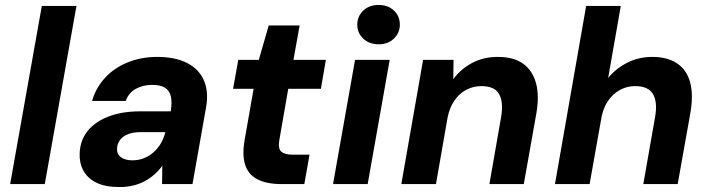

<svg xmlns="http://www.w3.org/2000/svg" viewBox="-20 -744 2863 776"><path d="M21 0 149 -720H289L161 0Z M463 12Q405 12 369 -6Q333 -24 316.5 -55.5Q300 -87 302 -125Q304 -177 334 -214.5Q364 -252 418.5 -273Q473 -294 547 -294H670Q676 -331 670.5 -354.5Q665 -378 646.5 -389.5Q628 -401 595 -401Q558 -401 529 -385Q500 -369 488 -336H352Q368 -390 405 -430Q442 -470 496.5 -492Q551 -514 615 -514Q687 -514 735 -490Q783 -466 803.5 -420.5Q824 -375 813 -311L758 0H635L636 -74Q622 -55 604 -39Q586 -23 564.5 -11.5Q543 0 517.5 6Q492 12 463 12ZM515 -96Q540 -96 561.5 -104.5Q583 -113 600.5 -128.5Q618 -144 630 -164.5Q642 -185 648 -209V-210H548Q519 -210 498 -202Q477 -194 465.5 -179Q454 -164 453 -144Q452 -120 469.5 -108Q487 -96 515 -96Z M1118 0Q1057 0 1020 -19.5Q983 -39 970.5 -79Q958 -119 969 -180L1005 -385H922L943 -502H1026L1066 -641H1191L1166 -502H1297L1277 -385H1145L1109 -178Q1103 -144 1116.5 -131.5Q1130 -119 1161 -119H1231L1210 0Z M1326 0 1415 -502H1555L1466 0ZM1511 -565Q1472 -565 1448 -588Q1424 -611 1424 -644Q1424 -678 1448 -701Q1472 -724 1510 -724Q1548 -724 1572 -701.5Q1596 -679 1596 -644Q1596 -611 1572 -588Q1548 -565 1511 -565Z M1602 0 1690 -502H1813L1812 -424Q1842 -465 1888 -489.5Q1934 -514 1992 -514Q2057 -514 2095 -486Q2133 -458 2146.5 -407.5Q2160 -357 2148 -287L2097 0H1958L2006 -275Q2015 -332 1997 -364Q1979 -396 1925 -396Q1893 -396 1864.5 -381Q1836 -366 1816.5 -337.5Q1797 -309 1789 -269L1742 0Z M2223 0 2349 -720H2489L2438 -429Q2469 -467 2515 -490.5Q2561 -514 2616 -514Q2678 -514 2717 -487.5Q2756 -461 2769.5 -410.5Q2783 -360 2770 -286L2719 0H2580L2628 -273Q2638 -332 2619 -364Q2600 -396 2547 -396Q2514 -396 2485.5 -380.5Q2457 -365 2437 -335.5Q2417 -306 2410 -264L2363 0Z"/></svg>

Font: DM Sans 16pt ExtraBold
Style: Italic
Weight: 800
Italic angle: -10°
Version: Version 4.004;gftools[0.9.30]